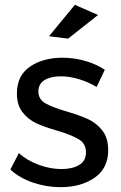

<svg xmlns="http://www.w3.org/2000/svg" viewBox="-20 -772 500 795"><path d="M232 -456Q190 -456 164.5 -440.5Q139 -425 139 -393Q139 -361 167.5 -344.5Q196 -328 254 -311Q309 -295 344 -279Q379 -263 403.5 -232Q428 -201 428 -150Q428 -75 371.5 -36Q315 3 231 3Q172 3 116.5 -16Q61 -35 23 -70L58 -138Q91 -108 139.5 -90Q188 -72 234 -72Q280 -72 308 -89Q336 -106 336 -141Q336 -177 306.5 -195Q277 -213 217 -231Q164 -246 130.5 -261.5Q97 -277 73.5 -307Q50 -337 50 -385Q50 -459 104 -496Q158 -533 239 -533Q287 -533 333.5 -519.5Q380 -506 414 -483L380 -412Q347 -432 307.5 -444Q268 -456 232 -456ZM290 -752 386 -710 262 -612 183 -622Z"/></svg>

Font: Montserrat arm2
Style: Regular
Weight: 400
Designer: Julieta Ulanovsky
Foundry: Julieta Ulanovsky
Version: Version 6.000